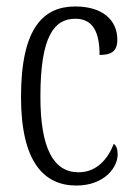

<svg xmlns="http://www.w3.org/2000/svg" viewBox="-20 -564 414 594"><path d="M216 10C304 10 344 -47 344 -86C344 -103 340 -113 332 -119C315 -75 281 -31 223 -31C145 -31 105 -106 105 -265C105 -453 148 -506 213 -506C270 -506 288 -461 288 -394C324 -394 343 -405 343 -441C343 -503 296 -544 213 -544C115 -544 45 -479 45 -264C45 -63 116 10 216 10Z"/></svg>

Font: Noto Serif Hebrew ExtraCondensed Light
Style: Regular
Weight: 300
Width: 2
Designer: Monotype Design Team
Foundry: Monotype Imaging Inc.
Version: Version 2.004